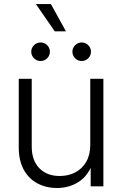

<svg xmlns="http://www.w3.org/2000/svg" viewBox="-20 -917 601 945"><path d="M260.7 8.3Q206.5 8.3 163.8 -14.6Q121.1 -37.6 96.7 -82.3Q72.3 -127 72.3 -191.4V-529.3H136.2V-195.8Q136.2 -127.4 173.6 -89.1Q210.9 -50.8 273.9 -50.8Q316.4 -50.8 350.6 -68.6Q384.8 -86.4 404.5 -120.8Q424.3 -155.3 424.3 -204.1V-529.3H488.8V0H426.3V-124.5H439.9Q417.5 -55.2 369.6 -23.4Q321.8 8.3 260.7 8.3ZM382.3 -616.7Q363.3 -616.7 349.9 -630.1Q336.4 -643.6 336.4 -662.6Q336.4 -681.2 349.9 -694.6Q363.3 -708 382.3 -708Q400.9 -708 414.3 -694.6Q427.7 -681.2 427.7 -662.6Q427.7 -643.6 414.3 -630.1Q400.9 -616.7 382.3 -616.7ZM179.7 -616.7Q161.1 -616.7 147.5 -630.1Q133.8 -643.6 133.8 -662.6Q133.8 -681.2 147.5 -694.6Q161.1 -708 179.7 -708Q198.7 -708 212.2 -694.6Q225.6 -681.2 225.6 -662.6Q225.6 -643.6 212.2 -630.1Q198.7 -616.7 179.7 -616.7ZM249.5 -762.7 156.7 -897H230.5L304.7 -762.7Z"/></svg>

Font: Inter 24pt Light
Style: Regular
Weight: 300
Designer: Rasmus Andersson
Foundry: rsms
Version: Version 4.001;git-66647c0bb